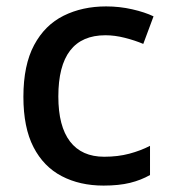

<svg xmlns="http://www.w3.org/2000/svg" viewBox="-20 -569 531 599"><path d="M303 10Q229 10 172.5 -19.5Q116 -49 84.5 -110Q53 -171 53 -267Q53 -366 86.5 -428.5Q120 -491 178.5 -520Q237 -549 311 -549Q353 -549 392.5 -540Q432 -531 459 -518L427 -432Q401 -443 369.5 -451Q338 -459 309 -459Q162 -459 162 -268Q162 -175 198.5 -127.5Q235 -80 305 -80Q348 -80 383.5 -89.5Q419 -99 448 -114V-23Q420 -7 385.5 1.5Q351 10 303 10Z"/></svg>

Font: Noto Sans Thai Looped Medium
Style: Regular
Weight: 500
Designer: Sasikarn Vongin, Ben Mitchell
Foundry: The Fontpad Ltd
Version: Version 1.001; ttfautohint (v1.8.4.7-5d5b)